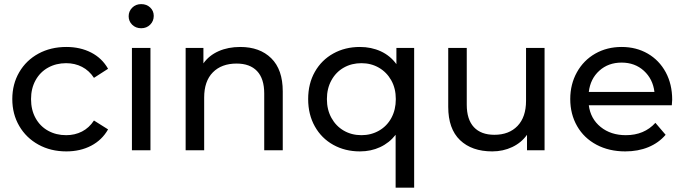

<svg xmlns="http://www.w3.org/2000/svg" viewBox="-20 -716 3262 915"><path d="M163.3 -26.7C202.2 -5.2 246.6 5.5 296.2 5.5C340.4 5.5 379.8 -3.5 414.5 -21.6C449.1 -39.7 475.9 -65.6 495 -99.4L427.8 -141.7C412.5 -118.4 393.5 -100.9 370.8 -89.2C348.1 -77.6 322.9 -71.8 295.3 -71.8C263.4 -71.8 234.8 -78.8 209.3 -92.9C183.8 -107 163.9 -127.1 149.5 -153.2C135.1 -179.2 127.9 -209.5 127.9 -243.8C127.9 -277.5 135.1 -307.4 149.5 -333.5C163.9 -359.6 183.8 -379.7 209.3 -393.8C234.8 -407.9 263.4 -414.9 295.3 -414.9C322.9 -414.9 348.1 -409.1 370.8 -397.4C393.5 -385.8 412.5 -368.3 427.8 -345L495 -388.2C475.9 -422 449.1 -447.7 414.5 -465.5C379.8 -483.3 340.4 -492.2 296.2 -492.2C246.6 -492.2 202.2 -481.6 163.3 -460.5C124.4 -439.3 93.8 -409.9 71.8 -372.1C49.7 -334.4 38.6 -291.6 38.6 -243.8C38.6 -196 49.7 -153.2 71.8 -115.5C93.8 -77.7 124.4 -48.1 163.3 -26.7Z M608.7 -487.6V0H697V-487.6ZM610.1 -598C621.4 -587 635.7 -581.4 652.9 -581.4C670.1 -581.4 684.3 -587.1 695.7 -598.5C707 -609.8 712.7 -623.8 712.7 -640.3C712.7 -656.3 707 -669.6 695.7 -680.3C684.3 -691.1 670.1 -696.4 652.9 -696.4C635.7 -696.4 621.4 -690.8 610.1 -679.4C598.8 -668.1 593.1 -654.4 593.1 -638.5C593.1 -622.5 598.8 -609 610.1 -598Z M1272.7 -438.4C1236.2 -474.3 1187 -492.2 1125.1 -492.2C1086.4 -492.2 1051.9 -485.5 1021.6 -472C991.2 -458.5 967.1 -439.1 949.4 -414V-487.6H864.7V0H953V-251.2C953 -303.3 966.8 -343.3 994.4 -371.2C1022 -399.1 1059.8 -413.1 1107.6 -413.1C1149.9 -413.1 1182.4 -401.1 1205.1 -377.2C1227.8 -353.3 1239.2 -317.7 1239.2 -270.5V0H1327.5V-280.6C1327.5 -349.9 1309.2 -402.5 1272.7 -438.4Z M1953.7 -487.6H1869.1V-410.3C1849.5 -437.3 1824.6 -457.7 1794.6 -471.5C1764.5 -485.3 1731.4 -492.2 1695.2 -492.2C1648 -492.2 1605.7 -481.8 1568.2 -460.9C1530.8 -440.1 1501.5 -410.9 1480.4 -373.5C1459.2 -336.1 1448.6 -292.9 1448.6 -243.8C1448.6 -194.7 1459.2 -151.3 1480.4 -113.6C1501.5 -75.9 1530.8 -46.6 1568.2 -25.8C1605.7 -4.9 1648 5.5 1695.2 5.5C1730.2 5.5 1762.2 -1.2 1791.3 -14.7C1820.5 -28.2 1845.2 -47.8 1865.4 -73.6V178.5H1953.7ZM1786.3 -93.4C1761.1 -79 1733.2 -71.8 1702.6 -71.8C1671.3 -71.8 1643.2 -79 1618.4 -93.4C1593.5 -107.8 1573.9 -128 1559.5 -154.1C1545.1 -180.2 1537.9 -210.1 1537.9 -243.8C1537.9 -277.5 1545.1 -307.4 1559.5 -333.5C1573.9 -359.6 1593.5 -379.7 1618.4 -393.8C1643.2 -407.9 1671.3 -414.9 1702.6 -414.9C1733.2 -414.9 1761 -407.7 1785.8 -393.3C1810.7 -378.9 1830.3 -358.8 1844.7 -333C1859.1 -307.3 1866.3 -277.5 1866.3 -243.8C1866.3 -210.1 1859.3 -180.2 1845.2 -154.1C1831.1 -128 1811.4 -107.8 1786.3 -93.4Z M2575.2 -487.6H2486.9V-235.5C2486.9 -184 2473.4 -144.1 2446.4 -115.9C2419.4 -87.7 2382.6 -73.6 2336 -73.6C2293.7 -73.6 2261.2 -85.7 2238.5 -109.9C2215.8 -134.2 2204.4 -169.9 2204.4 -217.1V-487.6H2116.1V-207C2116.1 -137.1 2134.8 -84.2 2172.2 -48.3C2209.7 -12.4 2260.9 5.5 2325.9 5.5C2360.2 5.5 2392 -1.4 2421.1 -15.2C2450.2 -29 2473.7 -48.5 2491.5 -73.6V0H2575.2Z M3181.6 -214.4C3182.8 -225.4 3183.4 -234.3 3183.4 -241C3183.4 -290.1 3173.1 -333.7 3152.6 -371.7C3132 -409.7 3103.5 -439.3 3067 -460.5C3030.5 -481.6 2989 -492.2 2942.4 -492.2C2895.7 -492.2 2853.9 -481.6 2816.8 -460.5C2779.7 -439.3 2750.5 -409.7 2729.4 -371.7C2708.2 -333.7 2697.6 -291 2697.6 -243.8C2697.6 -196 2708.5 -153 2730.3 -115C2752.1 -77 2782.9 -47.4 2822.8 -26.2C2862.6 -5.1 2908.3 5.5 2959.8 5.5C3000.3 5.5 3037 -1.2 3069.8 -14.7C3102.6 -28.2 3130 -47.8 3152.1 -73.6L3103.4 -130.6C3067.8 -91.4 3020.9 -71.8 2962.6 -71.8C2914.8 -71.8 2874.7 -84.8 2842.5 -110.9C2810.3 -136.9 2791.5 -171.4 2786 -214.4ZM2836.1 -379C2864.6 -404.8 2900 -417.7 2942.4 -417.7C2984.7 -417.7 3020.1 -404.6 3048.6 -378.6C3077.1 -352.5 3093.9 -318.9 3098.8 -277.8H2786C2790.9 -319.5 2807.6 -353.3 2836.1 -379Z"/></svg>

Font: Montserrat Ace
Style: Regular
Weight: 500
Designer: Julieta Ulanovsky
Foundry: Julieta Ulanovsky
Version: Version 1